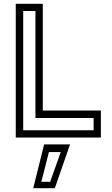

<svg xmlns="http://www.w3.org/2000/svg" viewBox="-20 -720 586 1005"><path d="M62.5 0V-700H204V-141.5H508V0ZM101.5 -38H470V-102.5H165.5V-662.5H101.5ZM154 265 211 36H346.5L267 265ZM196.5 231.5H242.5L298 76H236Z"/></svg>

Font: Tourney Thin
Style: Regular
Weight: 400
Version: Version 1.015